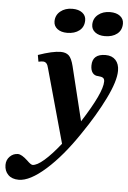

<svg xmlns="http://www.w3.org/2000/svg" viewBox="-173 -700 655 983"><g transform="rotate(5 155.0 -209.0)"><path d="M-113 169Q-113 143 -95.5 125.5Q-78 108 -54 108Q-35 108 -4 137Q16 157 25 157Q47 157 83.5 125.5Q120 94 166 36L61 -342Q57 -360 50 -367.5Q43 -375 32 -375Q24 -375 9 -372L3 -406Q77 -432 119 -432Q145 -432 160 -418.5Q175 -405 185 -365L253 -87Q353 -243 353 -300Q353 -314 345 -319Q337 -324 321 -325Q302 -325 291.5 -338.5Q281 -352 281 -376Q281 -436 349 -436Q382 -436 400.5 -416Q419 -396 419 -361Q419 -308 374 -216.5Q329 -125 261 -26Q180 95 99 167Q18 239 -39 239Q-74 239 -93.5 219.5Q-113 200 -113 169ZM267 -585Q267 -617 291.5 -637Q316 -657 353 -657Q385 -657 404 -642.5Q423 -628 423 -604Q423 -570 399 -551Q375 -532 336 -532Q305 -532 286 -546.5Q267 -561 267 -585ZM73 -585Q73 -617 97.5 -637Q122 -657 159 -657Q191 -657 210 -642.5Q229 -628 229 -604Q229 -570 205 -551Q181 -532 142 -532Q111 -532 92 -546.5Q73 -561 73 -585Z"/></g></svg>

Font: Unna
Style: Bold Italic
Weight: 700
Italic angle: -8.05°
Designer: Jorge de Buen Unna
Foundry: Omnibus-Type
Version: Version 2.008